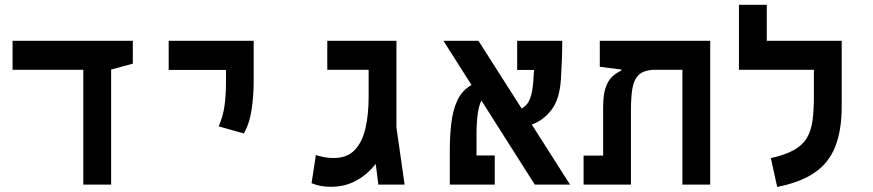

<svg xmlns="http://www.w3.org/2000/svg" viewBox="-20 -752 3556 782"><path d="M319.3 0V-467.8H31.2V-585.9H521V-492.7L432.6 -468.8V0Z M973.1 -208.5 870.6 -237.3Q888.2 -277.3 894.3 -320.3Q900.4 -363.3 900.4 -419.9V-467.3H667V-585.9H1013.2V-419.9Q1013.2 -363.3 1004.9 -306.2Q996.6 -249 973.1 -208.5Z M1327.6 8.8Q1306.6 8.8 1287.8 5.6Q1269 2.4 1249 -5.9L1266.6 -120.6Q1281.2 -115.7 1298.8 -112.1Q1316.4 -108.4 1338.9 -108.4Q1393.6 -108.4 1424.6 -140.9Q1455.6 -173.3 1468.5 -229.5Q1481.4 -285.6 1481.4 -356.4V-467.8H1313V-585.9H1594.7V-232.9L1627.9 0H1521L1510.3 -84.5Q1477.1 -42 1431.4 -16.6Q1385.7 8.8 1327.6 8.8Z M2158.2 0 1940.9 -342.3Q1920.9 -305.2 1920.9 -205.6V-118.7H1995.1V0H1812V-139.2Q1812 -199.2 1818.4 -252Q1824.7 -304.7 1843.5 -344.5Q1862.3 -384.3 1900.4 -405.8L1786.1 -585.9H1928.7L2104.5 -310.1Q2128.4 -322.8 2138.9 -350.6Q2149.4 -378.4 2152.3 -424.3Q2152.8 -434.6 2153.6 -445.6Q2154.3 -456.5 2155.3 -467.3H2086.4V-585.9H2270Q2270 -547.4 2268.3 -504.4Q2266.6 -461.4 2264.6 -430.7Q2259.8 -349.6 2227.1 -305.9Q2194.3 -262.2 2146 -244.6L2301.8 0Z M2872.6 0H2759.3V-467.8H2639.2Q2599.6 -464.8 2580.6 -445.8Q2561.5 -426.8 2555.7 -391.6Q2549.8 -356.4 2549.8 -305.2V0H2356.9V-118.2H2436.5V-314.5Q2436.5 -363.8 2446 -393.1Q2455.6 -422.4 2472.4 -438.7Q2489.3 -455.1 2510.7 -464.4V-468.8L2422.9 -480V-585.9H2872.6Z M3408.2 -585.9V-318.4Q3408.2 -222.2 3382.3 -155.8Q3356.4 -89.4 3298.6 -49.3Q3240.7 -9.3 3145.5 9.3L3119.6 -107.9Q3177.7 -121.1 3212.6 -140.4Q3247.6 -159.7 3265.4 -188.7Q3283.2 -217.8 3289.1 -260Q3294.9 -302.2 3294.9 -360.8V-467.8H2989.7V-732.4H3103V-585.9Z"/></svg>

Font: Cascadia Mono NF SemiBold
Style: Regular
Weight: 600
Monospace: yes
Designer: Aaron Bell
Foundry: Saja Typeworks
Version: Version 2404.023; ttfautohint (v1.8.4)